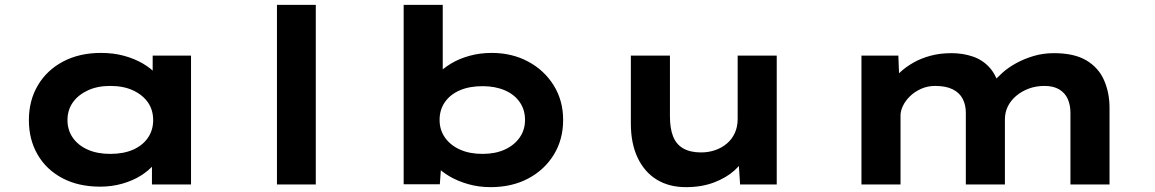

<svg xmlns="http://www.w3.org/2000/svg" viewBox="-20 -760 4760 791"><path d="M393 9Q303 9 237 -26Q171 -61 135 -123Q99 -185 99 -265Q99 -346 136 -408.5Q173 -471 240 -506.5Q307 -542 396 -542Q448 -542 491.5 -530Q535 -518 569 -498Q603 -478 623 -455Q643 -432 648 -409L609 -405V-531H767V0H606V-144L639 -133Q636 -108 615 -83Q594 -58 561 -37Q528 -16 484.5 -3.5Q441 9 393 9ZM434 -126Q489 -126 528.5 -143.5Q568 -161 589.5 -192.5Q611 -224 611 -265Q611 -307 589.5 -338Q568 -369 528.5 -387.5Q489 -406 434 -406Q381 -406 341.5 -387.5Q302 -369 280 -338Q258 -307 258 -265Q258 -224 280 -192.5Q302 -161 341.5 -143.5Q381 -126 434 -126Z M1121 0V-740H1281V0Z M2001 11Q1952 11 1908.5 -1.5Q1865 -14 1832 -33.5Q1799 -53 1777.5 -76Q1756 -99 1750 -120L1801 -124L1792 -1H1643V-740H1804V-404L1755 -408Q1762 -432 1783.5 -455Q1805 -478 1838 -498Q1871 -518 1914 -530Q1957 -542 2006 -542Q2089 -542 2155.5 -506.5Q2222 -471 2261 -408.5Q2300 -346 2300 -266Q2300 -185 2261.5 -122.5Q2223 -60 2156 -24.5Q2089 11 2001 11ZM1968 -126Q2021 -126 2060 -144Q2099 -162 2121 -193.5Q2143 -225 2143 -266Q2143 -308 2121 -339.5Q2099 -371 2059.5 -388Q2020 -405 1968 -405Q1914 -405 1874.5 -388Q1835 -371 1813 -339.5Q1791 -308 1791 -266Q1791 -225 1813 -193.5Q1835 -162 1874.5 -144Q1914 -126 1968 -126Z M2806 11Q2737 11 2686.5 -19.5Q2636 -50 2607.5 -109Q2579 -168 2579 -251V-531H2740V-281Q2740 -231 2753 -198Q2766 -165 2795 -148.5Q2824 -132 2868 -132Q2899 -132 2926.5 -141.5Q2954 -151 2975 -169Q2996 -187 3007.5 -212.5Q3019 -238 3019 -270V-531H3180V0H3029L3022 -109L3052 -121Q3040 -89 3006.5 -58.5Q2973 -28 2922 -8.5Q2871 11 2806 11Z M3529 0V-531H3681L3686 -403L3649 -418Q3665 -441 3689 -463Q3713 -485 3744 -502.5Q3775 -520 3814 -530.5Q3853 -541 3900 -541Q3947 -541 3988 -527Q4029 -513 4057.5 -481Q4086 -449 4099 -395L4058 -400L4067 -416Q4085 -438 4109.5 -460Q4134 -482 4167 -500Q4200 -518 4239 -529.5Q4278 -541 4322 -541Q4406 -541 4456 -511Q4506 -481 4528.5 -429.5Q4551 -378 4551 -316V0H4390V-295Q4390 -327 4379 -352Q4368 -377 4344 -391.5Q4320 -406 4283 -406Q4248 -406 4218.5 -395Q4189 -384 4166.5 -365Q4144 -346 4132 -321.5Q4120 -297 4120 -268V0H3959V-296Q3959 -328 3946 -353Q3933 -378 3905 -392Q3877 -406 3833 -406Q3801 -406 3774.5 -394Q3748 -382 3729 -363.5Q3710 -345 3700 -324Q3690 -303 3690 -285V0Z"/></svg>

Font: Lexend Tera
Style: Bold
Weight: 700
Designer: Bonnie Shaver-Troup, Thomas Jockin
Foundry: Lexend
Version: Version 1.007